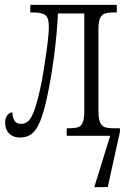

<svg xmlns="http://www.w3.org/2000/svg" viewBox="-20 -556 523 786"><path d="M471 -16 421 210H366L431 0H253V-31H262Q287 -31 300 -35.5Q313 -40 319 -55.5Q325 -71 325 -102V-501H217Q214 -424 201.5 -328Q189 -232 172 -155Q158 -92 143.5 -57.5Q129 -23 110 -8Q91 7 62 7Q34 7 17.5 -9.5Q1 -26 1 -54Q1 -73 10 -84.5Q19 -96 31 -96Q31 -76 39 -62.5Q47 -49 66 -49Q84 -49 97 -61.5Q110 -74 122.5 -110Q135 -146 150 -218Q159 -265 169.5 -339.5Q180 -414 180 -446Q180 -483 166 -494Q152 -505 116 -505H104V-536H458V-505H448Q423 -505 409.5 -500.5Q396 -496 389.5 -481.5Q383 -467 383 -437V-102Q383 -71 389.5 -55.5Q396 -40 409 -35.5Q422 -31 447 -31H471Z"/></svg>

Font: Noto Serif CondLight
Style: Regular
Weight: 300
Width: 3
Designer: Monotype Design Team
Foundry: Monotype Imaging Inc.
Version: Version 1.001